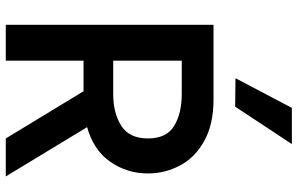

<svg xmlns="http://www.w3.org/2000/svg" viewBox="-198 -806 1004 647"><g transform="rotate(90 303.5 -482.0)"><path d="M287 -262H184V0H63V-700H315Q399 -700 455 -668.5Q511 -637 537.5 -586.5Q564 -536 564 -479Q564 -409 525 -352.5Q486 -296 408 -274L574 0H446ZM184 -362H297Q360 -362 403 -389Q446 -416 446 -479Q446 -542 403.5 -567.5Q361 -593 297 -593H184ZM243 -774 343 -964H465L339 -773Z"/></g></svg>

Font: Be Vietnam SemiBold
Style: Regular
Weight: 600
Designer: Gabriel Lam
Foundry: TypeRant
Version: Version 4.000